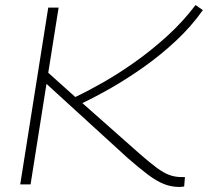

<svg xmlns="http://www.w3.org/2000/svg" viewBox="-20 -730 823 760"><path d="M60 0 171 -700H212L171 -442L278 -346Q327 -369 388.5 -404Q450 -439 515.5 -485.5Q581 -532 643 -588.5Q705 -645 754 -710L783 -690Q737 -625 676.5 -568.5Q616 -512 549.5 -465Q483 -418 420 -382Q357 -346 306 -322L532 -122Q572 -87 599.5 -66.5Q627 -46 650 -37.5Q673 -29 700 -29Q703 -29 706 -29Q709 -29 712 -29L709 8Q705 9 699.5 9.5Q694 10 690 10Q658 10 629 -1.5Q600 -13 566.5 -38Q533 -63 486 -104L164 -398L101 0Z"/></svg>

Font: Georama Extended ExtraLight
Style: Italic
Weight: 200
Width: 7
Italic angle: -9°
Designer: Jean-Baptiste Levee
Foundry: Production Type
Version: Version 1.000